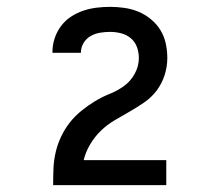

<svg xmlns="http://www.w3.org/2000/svg" viewBox="-20 -863 640 560"><path d="M135 -323V-324Q135 -348 136 -372Q137 -396 142.5 -419.5Q148 -443 158.5 -465Q169 -487 183.5 -505.5Q198 -524 217 -539.5Q236 -555 256.5 -567.5Q277 -580 299.5 -589Q322 -598 341.5 -612Q361 -626 373 -648Q385 -670 385 -694Q385 -710 379.5 -725.5Q374 -741 361.5 -751.5Q349 -762 333 -766Q317 -770 301 -770Q286 -770 271.5 -767.5Q257 -765 244.5 -758Q232 -751 224 -738Q216 -725 216 -710V-709H133V-712Q133 -732 139.5 -751.5Q146 -771 158 -787Q170 -803 186.5 -814Q203 -825 222 -831.5Q241 -838 261 -840.5Q281 -843 301 -843Q322 -843 343 -840Q364 -837 383.5 -829Q403 -821 420 -807Q437 -793 448 -775Q459 -757 463.5 -736Q468 -715 468 -694Q468 -668 460 -643.5Q452 -619 437 -599Q422 -579 401 -564.5Q380 -550 358 -537.5Q336 -525 314 -512Q292 -499 274 -481.5Q256 -464 243 -442Q230 -420 224 -396H465V-323Z"/></svg>

Font: Iosevka Fixed Curly Md Ex
Style: Regular
Weight: 500
Width: 7
Monospace: yes
Designer: Belleve Invis
Foundry: Belleve Invis
Version: Version 30.1.2